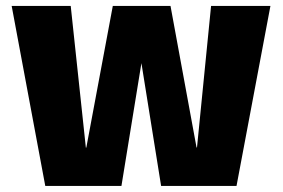

<svg xmlns="http://www.w3.org/2000/svg" viewBox="-20 -614 935 634"><path d="M129.5 0H381L447 -405.5L512 0H761L873 -594.5H677L630.5 -127H629L543 -594.5H352.5L265 -126.5H263.5L213.5 -594.5H18.5Z"/></svg>

Font: Anybody SemiCondensed ExtraBold
Style: Regular
Weight: 800
Width: 4
Version: Version 1.113;gftools[0.9.25]